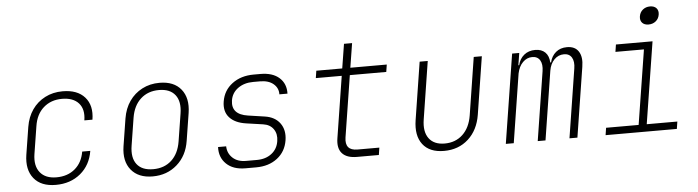

<svg xmlns="http://www.w3.org/2000/svg" viewBox="-47 -968 4295 1181"><g transform="rotate(-5 2100.0 -377.5)"><path d="M256 10Q165 10 121 -44.5Q77 -99 91 -190L118 -360Q128 -421 159 -465.5Q190 -510 238.5 -535Q287 -560 347 -560Q438 -560 483.5 -508.5Q529 -457 515 -370H465Q476 -438 442 -476Q408 -514 339 -514Q271 -514 225 -473.5Q179 -433 168 -360L141 -190Q130 -118 163 -77Q196 -36 264 -36Q333 -36 378.5 -74.5Q424 -113 435 -180H485Q471 -93 409 -41.5Q347 10 256 10Z M854 10Q766 10 721.5 -44.5Q677 -99 691 -190L718 -360Q728 -421 759 -465.5Q790 -510 838 -535Q886 -560 945 -560Q1034 -560 1078 -505.5Q1122 -451 1108 -360L1081 -190Q1067 -99 1005 -44.5Q943 10 854 10ZM861 -34Q930 -34 974.5 -75Q1019 -116 1031 -190L1058 -360Q1070 -434 1038 -475Q1006 -516 938 -516Q870 -516 825 -475Q780 -434 768 -360L741 -190Q729 -116 760.5 -75Q792 -34 861 -34Z M1426 10Q1351 10 1309 -30.5Q1267 -71 1270 -135H1320Q1321 -92 1351.5 -63.5Q1382 -35 1434 -35H1501Q1556 -35 1592.5 -63.5Q1629 -92 1636 -140Q1643 -183 1622 -213.5Q1601 -244 1558 -250L1454 -265Q1386 -275 1352.5 -312.5Q1319 -350 1329 -411Q1340 -479 1394 -519.5Q1448 -560 1527 -560H1569Q1644 -560 1685 -523Q1726 -486 1724 -425H1674Q1675 -464 1645 -489.5Q1615 -515 1562 -515H1520Q1464 -515 1425.5 -487Q1387 -459 1380 -412Q1368 -327 1470 -312L1572 -297Q1635 -288 1666 -245.5Q1697 -203 1687 -140Q1676 -71 1623.5 -30.5Q1571 10 1493 10Z M2116 0Q2053 0 2024.5 -32Q1996 -64 2006 -125L2066 -505H1906L1913 -550H2073L2097 -700H2147L2123 -550H2348L2341 -505H2116L2056 -125Q2044 -45 2123 -45H2258L2251 0Z M2653 10Q2564 10 2522 -44.5Q2480 -99 2495 -194L2551 -550H2601L2545 -194Q2533 -119 2564 -77Q2595 -35 2661 -35Q2728 -35 2772.5 -77Q2817 -119 2829 -194L2885 -550H2935L2879 -194Q2864 -100 2803.5 -45Q2743 10 2653 10Z M3035 0 3122 -550H3166L3154 -475H3159Q3168 -514 3196 -537Q3224 -560 3265 -560Q3304 -560 3326.5 -538Q3349 -516 3351 -475H3356Q3365 -514 3392.5 -537Q3420 -560 3461 -560Q3511 -560 3533 -525.5Q3555 -491 3545 -431L3477 0H3428L3495 -425Q3502 -468 3487 -493Q3472 -518 3439 -518Q3404 -518 3379 -492.5Q3354 -467 3347 -425L3280 0H3232L3299 -425Q3306 -468 3291 -493Q3276 -518 3243 -518Q3210 -518 3185 -493Q3160 -468 3151 -425L3084 0Z M3651 0 3658 -45H3859L3932 -505H3756L3763 -550H3989L3909 -45H4098L4091 0ZM3974 -655Q3948 -655 3934.5 -670Q3921 -685 3925 -710Q3929 -735 3947.5 -750Q3966 -765 3992 -765Q4018 -765 4031.5 -750Q4045 -735 4041 -710Q4037 -685 4018.5 -670Q4000 -655 3974 -655Z"/></g></svg>

Font: NKDuy Mono Thin
Style: Italic
Weight: 100
Italic angle: -9°
Monospace: yes
Designer: NKDuy
Foundry: NKDuy
Version: Version 2.251; ttfautohint (v1.8.4.7-5d5b)